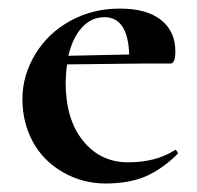

<svg xmlns="http://www.w3.org/2000/svg" viewBox="-20 -415 458 447"><path d="M223.1 -375Q192.9 -375 170.9 -351.1Q148.9 -327.1 139.2 -285.2L280.8 -288.1Q277.8 -375 223.1 -375ZM388.2 -295.9Q388.2 -267.1 377 -267.1H315.9L136.2 -265.1Q133.3 -246.1 132.8 -223.1Q132.8 -137.2 173.3 -87.2Q213.9 -37.1 278.1 -37.1Q342.3 -37.1 386.2 -64.9L388.2 -65.9Q390.1 -65.9 392.6 -62Q395 -58.1 393.1 -56.2Q356 -20 317.9 -3.9Q279.8 12.2 225.8 12.2Q171.9 12.2 126 -14.4Q80.1 -41 56.2 -85.4Q32.2 -129.9 32.2 -184.6Q32.2 -239.3 62 -288.6Q91.8 -337.9 143.8 -366.5Q195.8 -395 258.8 -395Q321.8 -395 355 -368.4Q388.2 -341.8 388.2 -295.9Z"/></svg>

Font: Cormorant-Bold
Style: Bold
Weight: 700
Designer: Christian Thalmann (Catharsis Fonts)
Version: Version 3.000